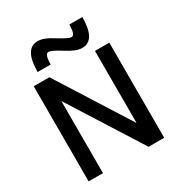

<svg xmlns="http://www.w3.org/2000/svg" viewBox="-221 -1126 1193 1276"><g transform="rotate(-30 375.0 -488.5)"><path d="M85 0V-730H205L553 -180H555V-730H665V0H545L197 -550H195V0ZM493 -789Q468 -789 439 -801Q410 -813 369 -839Q341 -857 317.5 -868Q294 -879 283 -879Q269 -879 262 -859.5Q255 -840 255 -799H155Q155 -977 257 -977Q282 -977 311.5 -965Q341 -953 381 -927Q410 -909 433 -898Q456 -887 467 -887Q481 -887 488 -907Q495 -927 495 -967H595Q595 -789 493 -789Z"/></g></svg>

Font: M PLUS 2 Medium
Style: Regular
Weight: 500
Designer: Coji Morishita
Foundry: UNDERFOREST DESIGN
Version: Version 1.001